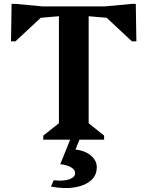

<svg xmlns="http://www.w3.org/2000/svg" viewBox="-20 -723 763 994"><path d="M204 0V-21L285 -85V-639L191 -631L60 -509H37L40 -703H60L199 -690H524L664 -703H683L686 -509H663L532 -631L439 -639V-85L519 -21V0ZM244 243 258 210Q307 216 338 205.5Q369 195 369 173Q369 156 348.5 143.5Q328 131 292 127L348 -12H396L371 51Q421 57 451 82.5Q481 108 481 143Q481 185 450.5 211.5Q420 238 367 247Q314 256 244 243Z"/></svg>

Font: Platypi SemiBold
Style: Regular
Weight: 600
Designer: David Sargent
Foundry: Bolt Cutter Type
Version: Version 1.200; ttfautohint (v1.8.4.7-5d5b)